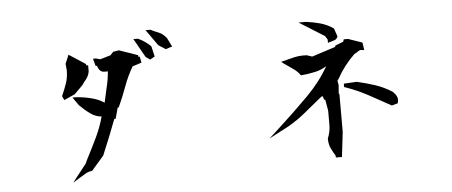

<svg xmlns="http://www.w3.org/2000/svg" viewBox="-47 -835 2094 889"><g transform="rotate(-5 1000.0 -390.0)"><path d="M308.6 -445.3H309.1Q348.1 -442.4 381.8 -433.1Q411.1 -425.8 437 -408.7Q443.8 -442.4 450.2 -468.3Q456.5 -494.1 459.7 -512.9Q462.9 -531.7 464.4 -551.8H446.8Q429.7 -551.8 420.4 -571.3L416.5 -582H410.2L400.9 -616.2H414.1L434.6 -610.8L482.9 -625L497.1 -640.1L523.9 -644.5L610.4 -614.3L611.8 -606.4H617.7L623 -578.6L580.6 -564.9Q555.7 -522.5 539.3 -477.1Q522.9 -431.6 500 -380.9H495.1L481.4 -330.1H475.1Q445.3 -251 409.2 -165.5L352.5 -100.1Q334.5 -97.2 322 -90.1Q309.6 -83 296.9 -75.2L259.8 -52.2L325.2 -135.7L333 -152.8Q358.4 -201.7 382.3 -251.5Q403.8 -296.4 417.5 -346.2Q389.6 -348.6 367.2 -364.7Q341.8 -382.8 317.4 -407.2L290.5 -445.3H305.7ZM367.7 -587.9H376V-559.1Q372.6 -539.6 360.4 -523.9Q349.1 -510.3 340.8 -498L302.2 -459.5L252 -437L243.2 -456.1Q257.3 -487.3 266.4 -514.2Q275.4 -541 275.4 -573.7L272.5 -603.5L289.6 -644.5L366.2 -594.7ZM608.4 -690.4H616.2Q630.9 -683.6 641.6 -676.8Q652.3 -669.9 658.2 -665Q666.5 -658.7 675.3 -649.4L686.5 -601.6L664.6 -589.4L644.5 -603L595.2 -690.4ZM675.8 -726.6H677.7Q695.8 -717.3 713.9 -710.4Q734.4 -702.6 751 -680.7L771 -640.6L740.2 -630.9L707.5 -652.3L654.8 -726.6H669.9Z M1523.4 -354V-178.2L1509.8 -62.5H1502.9H1481.4V-70.8Q1471.2 -86.9 1461.7 -106.4Q1452.1 -126 1452.1 -152.3V-153.8Q1464.8 -183.1 1464.8 -216.3V-281.7L1455.6 -334H1450.2L1446.3 -349.6H1439.9Q1401.9 -319.3 1380.6 -301.5Q1359.4 -283.7 1354.7 -280Q1350.1 -276.4 1345.5 -272.7Q1340.8 -269 1335.9 -265.4Q1331.1 -261.7 1326.4 -258.3Q1321.8 -254.9 1316.7 -251.5Q1311.5 -248 1306.6 -244.9Q1301.8 -241.7 1296.9 -238.3Q1282.2 -229 1275.9 -225.6L1183.1 -176.8L1228 -217.8Q1303.2 -286.1 1373.5 -356.9Q1435.5 -419.9 1473.6 -487.8Q1449.7 -472.7 1423.3 -466.3Q1392.1 -459 1353.5 -455.6Q1346.2 -466.3 1340.8 -471.2Q1331.5 -481 1320.3 -488.3Q1300.3 -501.5 1280.3 -516.1L1267.6 -525.9Q1309.6 -537.1 1330.1 -541.7Q1350.6 -546.4 1371.6 -546.4Q1379.4 -546.4 1388.2 -545.9L1413.1 -537.6L1523.4 -573.2V-578.6L1562 -593.8L1565.4 -604.5H1584H1585.4L1650.4 -582L1655.8 -546.4Q1643.1 -548.3 1641.6 -548.3Q1640.1 -548.3 1638.2 -548.3Q1633.3 -547.9 1627.9 -543.9Q1617.7 -536.6 1607.9 -531.7Q1557.6 -482.9 1525.4 -423.8L1522.9 -419.9H1520.5V-411.1L1523.4 -396L1520.5 -356.4ZM1547.9 -384.3V-399.9L1607.9 -403.3Q1652.3 -393.1 1692.6 -379.9Q1732.9 -366.7 1770.5 -342.3L1774.4 -338.4Q1791.5 -321.3 1791.5 -304.2Q1791.5 -298.3 1789.6 -291.5L1788.6 -287.6L1760.7 -279.8Q1709 -308.6 1657.7 -336.4Q1607.4 -363.8 1553.2 -382.3ZM1363.3 -700.2H1397.5Q1431.2 -696.3 1463.4 -687.3Q1495.6 -678.2 1522.9 -659.7L1524.9 -658.2L1537.6 -620.6L1536.6 -617.7Q1534.2 -612.8 1530 -608.6Q1525.9 -604.5 1518.3 -602.8Q1510.7 -601.1 1491.2 -594.7V-609.9L1480.5 -627Z"/></g></svg>

Font: Bakudai
Style: Bold
Weight: 700
Version: Version 1.48